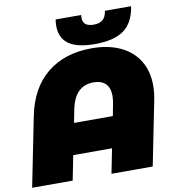

<svg xmlns="http://www.w3.org/2000/svg" viewBox="-100 -996 988 1082"><g transform="rotate(-10 394.0 -455.5)"><path d="M768 -449Q768 -410 759 -365L686 0H450L478 -141H256L228 0H-4L75 -395Q106 -552 206.5 -634Q307 -716 463 -716Q556 -716 625 -684Q694 -652 731 -592Q768 -532 768 -449ZM514 -319 526 -381Q532 -410 532 -431Q532 -478 508 -501.5Q484 -525 439 -525Q387 -525 353.5 -493Q320 -461 306 -391L292 -319ZM288 -874Q288 -892 291 -911H437Q436 -905 436 -895Q436 -845 497 -845Q531 -845 549.5 -860.5Q568 -876 573 -911H723Q709 -819 652.5 -777.5Q596 -736 486 -736Q386 -736 337 -770Q288 -804 288 -874Z"/></g></svg>

Font: Montserrat Alternates Black
Style: Italic
Weight: 900
Italic angle: -11.3°
Designer: Julieta Ulanovsky
Foundry: Julieta Ulanovsky
Version: Version 7.200